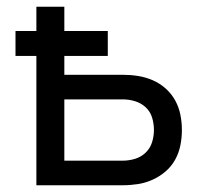

<svg xmlns="http://www.w3.org/2000/svg" viewBox="-20 -550 640 570"><path d="M88 0V-384H26V-458H88V-530H171V-458H300V-384H171V-328H344Q367 -328 389.5 -324.5Q412 -321 433 -312Q454 -303 471.5 -287.5Q489 -272 500 -252Q511 -232 515.5 -209.5Q520 -187 520 -164Q520 -141 515.5 -118.5Q511 -96 500 -76Q489 -56 471.5 -41Q454 -26 433 -16.5Q412 -7 389.5 -3.5Q367 0 344 0ZM171 -73H344Q363 -73 381 -78.5Q399 -84 412.5 -97Q426 -110 431.5 -128Q437 -146 437 -164Q437 -183 431.5 -201Q426 -219 412.5 -231.5Q399 -244 381 -249.5Q363 -255 344 -255H171Z"/></svg>

Font: Iosevka Mono
Style: Regular
Weight: 400
Designer: Belleve Invis
Foundry: Belleve Invis
Version: Version 11.1.1